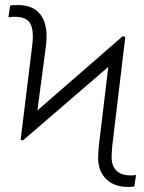

<svg xmlns="http://www.w3.org/2000/svg" viewBox="-20 -737 574 767"><path d="M62.5 -178.7 108.4 -552.7Q111.3 -576.2 111.3 -590.8Q111.3 -632.8 94.7 -651.4Q78.1 -669.9 38.1 -669.9Q27.3 -669.9 13.7 -668L20.5 -714.8Q29.3 -716.8 50.8 -716.8Q105.5 -716.8 134.3 -687.3Q163.1 -657.7 166 -601.6Q166 -574.2 164.1 -557.6L129.4 -295.9L470.7 -592.8L480.5 -588.9L428.7 -156.2Q425.8 -122.6 425.8 -106.4Q428.7 -36.1 503.9 -36.1Q511.7 -36.1 523.4 -38.1L516.6 7.8Q501 9.8 492.2 9.8Q436 9.8 404.8 -21Q373.5 -51.8 372.1 -101.6Q372.1 -134.3 376 -164.1L412.6 -469.7L71.3 -175.8Z"/></svg>

Font: Pretendard JP ExtraLight
Style: Regular
Weight: 200
Designer: Base glyphs from Inter by Rasmus Andersson; Hangeul glyphs from Noto Sans CJK(Source Han Sans) by Jang Soo-young and Kan
Foundry: Kil Hyung-jin
Version: Version 1.309